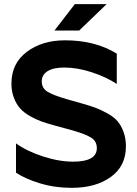

<svg xmlns="http://www.w3.org/2000/svg" viewBox="-20 -894 658 924"><path d="M446 -181Q446 -214 419.5 -231Q393 -248 331 -266L243 -290Q206 -300 179.5 -309.5Q153 -319 124 -335.5Q95 -352 77 -372Q59 -392 47 -423Q35 -454 35 -492Q35 -589 109 -644.5Q183 -700 293 -700Q438 -700 542 -636V-490Q492 -523 422.5 -546Q353 -569 289 -569Q237 -569 209 -551.5Q181 -534 181 -502Q181 -469 209.5 -452Q238 -435 304 -416L378 -395Q417 -384 442 -374.5Q467 -365 497.5 -348Q528 -331 545 -311.5Q562 -292 574 -260.5Q586 -229 586 -190Q586 -95 513.5 -42.5Q441 10 325 10Q243 10 171.5 -12Q100 -34 57 -63V-204Q108 -167 186 -141.5Q264 -116 332 -116Q446 -116 446 -181ZM340 -874H493L361 -747H242Z"/></svg>

Font: Roundo SemiBold
Style: Regular
Weight: 600
Designer: Namrata Goyal (Gurmukhi), Shiva Nallaperumal (Latin)
Foundry: Indian Type Foundry
Version: Version 1.000;PS 1.0;hotconv 1.0.88;makeotf.lib2.5.647800